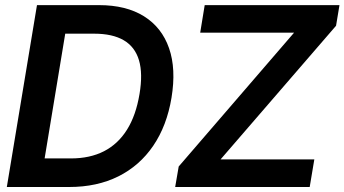

<svg xmlns="http://www.w3.org/2000/svg" viewBox="-20 -748 1378 768"><path d="M256.8 0H69.8L88.9 -114.3H263.7Q339.8 -114.3 396 -143.1Q452.1 -171.9 488 -229.2Q523.9 -286.6 538.1 -372.1Q551.8 -453.6 535.9 -507.1Q520 -560.5 475.1 -586.9Q430.2 -613.3 356.4 -613.3H168L186.5 -727.5H376Q484.4 -727.5 555.9 -682.9Q627.4 -638.2 656.2 -555.2Q685.1 -472.2 666 -356.9Q647.5 -245.1 593 -165Q538.6 -85 453.4 -42.5Q368.2 0 256.8 0ZM259.8 -727.5 139.6 0H7.3L127.9 -727.5ZM680.7 0 694.8 -82 1156.2 -617.2H780.8L798.8 -727.5H1337.9L1324.2 -645L862.3 -110.4H1237.3L1218.8 0Z"/></svg>

Font: Inter Tight SemiBold
Style: Italic
Weight: 600
Italic angle: -9.39999°
Designer: Rasmus Andersson
Foundry: rsms
Version: Version 3.004